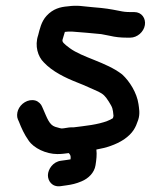

<svg xmlns="http://www.w3.org/2000/svg" viewBox="-20 -488 525 668"><path d="M194.6 -41C194 -41 185 -42.4 171.9 -46.8C151.1 -53.8 144.2 -76.8 130.4 -107.9L126.5 -116.7C123.7 -124.9 114 -135.3 102.8 -138.3C77.4 -144.9 51.3 -127.4 42.7 -104.6C38.9 -94.6 38.3 -81.7 42.1 -73.1L46.3 -63.6C54.1 -43.5 64.4 -20.2 79.7 1.1C97.4 27.5 140.3 48 179.5 48C195.9 48 206.7 46.1 219.2 44.6C223.4 49.5 227.3 52.7 225.5 66.4C224 66.7 218 67.5 213.4 68.3L192.5 71.2C163.7 74.7 147.2 101.2 146.7 121.2C146.3 141 160.8 163.4 190.2 159.8L211.9 156.7C229 154.4 245.2 150.9 263.9 142.8C287.4 133.1 308.2 113.1 312.3 87C315.3 68.2 317.5 50 315.3 32.3C348.9 26.4 382.5 16.1 411.6 -3.1C442.8 -24.9 451.8 -44.2 460.7 -70.5C468.2 -92.8 463.4 -112.6 461.8 -125.9C456.2 -165.4 430.5 -205.7 405.6 -228.5C405.3 -228.8 404.7 -229.3 404.3 -229.6C349.2 -272.1 267.1 -287.5 222.3 -320.8C201.5 -336.3 195 -342.3 197.8 -350.7C201.2 -360.8 203.4 -370.5 205.7 -377C214.2 -378 222.4 -378.7 230.7 -378.1C245.3 -377.1 317 -371.2 332.2 -369.3L362 -363.5C381 -359 399.4 -357 421.1 -357H433.1C457.4 -357 480.2 -376.7 484.1 -401C487.7 -424.1 473.2 -446 447.1 -446H435.1C417.7 -446 410.6 -447 393.6 -450.5C362.2 -456.6 346.5 -459.5 303.2 -462.9C265.4 -465.9 252 -470.8 215.5 -465.9C190.1 -463.9 164.6 -457.5 142.2 -433.2C123.3 -412.7 118.2 -386 112.8 -365.7C100 -328.2 112 -290.9 132.2 -271.2C162 -239.3 206 -217.8 250 -200.5C276.1 -190.5 298.4 -179.5 322.7 -169C339.4 -160.6 346 -154.3 358.5 -134.6C371.8 -113.1 372.4 -111 374.9 -84.6C374.7 -83.6 374.2 -81.1 372.9 -76.9C350.9 -62.1 309 -53.7 266.8 -48.8C252.8 -47.3 239.6 -45 236.1 -45H227.1C218.8 -45 203.5 -41.2 194.6 -41Z"/></svg>

Font: Just Breathe
Style: BdObl3
Weight: 400
Foundry: Cannot Into Space Fonts
Version: Version 0.72